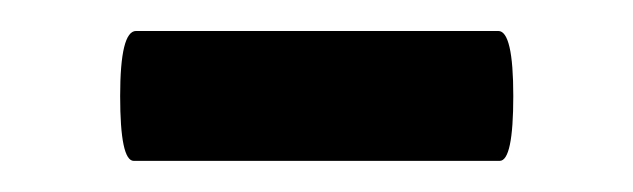

<svg xmlns="http://www.w3.org/2000/svg" viewBox="-20 -331 409 124"><path d="M66.4 -227.1Q57.6 -227.1 57.6 -269Q57.6 -311 67.9 -311H301.8Q311.5 -311 311.5 -269Q311.5 -227.1 302.7 -227.1Z"/></svg>

Font: Dai Banna SIL
Style: Bold
Weight: 700
Designer: Victor Gaultney
Foundry: SIL International
Version: Version 4.000